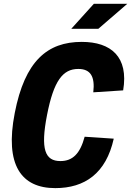

<svg xmlns="http://www.w3.org/2000/svg" viewBox="-20 -958 676 990"><path d="M222.5 -365C257 -542 304 -602.5 383.5 -602.5C446.5 -602.5 470.5 -564 461 -482L615 -492C644 -665 552.5 -742 401.5 -742C224 -742 108 -643.5 56 -375C3.5 -106.5 90 12 265 12C417.5 12 527 -64.5 566.5 -243L416.5 -253C393 -165.5 354.5 -127.5 291.5 -127.5C212 -127.5 188 -188 222.5 -365ZM347.5 -809.5 464 -938.5H636.5L487 -809.5Z"/></svg>

Font: Monaspace Neon ExtraBold
Style: Italic
Weight: 800
Italic angle: -11°
Designer: Riley Cran & the Lettermatic Team
Foundry: Lettermatic
Version: Version 1.200 (Monaspace Neon)